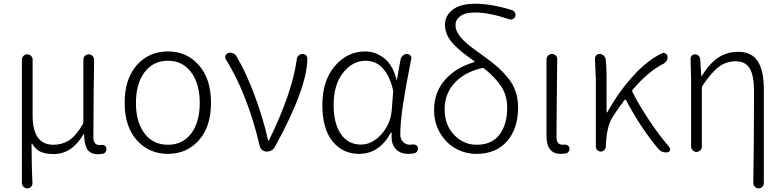

<svg xmlns="http://www.w3.org/2000/svg" viewBox="-20 -828 4284 1049"><path d="M129.9 201.2Q117.2 201.2 108.4 192.4Q99.6 183.6 99.6 170.9V-502Q99.6 -513.7 108.4 -522.5Q117.2 -531.2 128.9 -531.2Q140.6 -531.2 149.4 -522.9Q158.2 -514.6 158.2 -502V-197.3Q158.2 -37.1 271.5 -37.1Q317.4 -37.1 355 -59.6Q392.6 -82 432.6 -149.4Q435.5 -156.2 435.5 -163.1V-502Q435.5 -514.6 444.3 -522.9Q453.1 -531.2 464.8 -531.2Q476.6 -531.2 485.4 -522.5Q494.1 -513.7 494.1 -502Q493.2 -471.7 491.7 -314.5Q490.2 -157.2 490.2 -76.2Q490.2 -55.7 499.5 -45.4Q508.8 -35.2 525.4 -35.2Q530.3 -35.2 534.2 -36.1Q543.9 -37.1 551.8 -32.7Q559.6 -28.3 560.5 -19.5Q561.5 -16.6 561.5 -13.7Q561.5 -5.9 557.6 0Q552.7 9.8 543 11.7Q530.3 14.6 514.6 14.6Q475.6 14.6 458 -10.7Q440.4 -36.1 439.5 -93.8Q439.5 -94.7 438 -94.7Q436.5 -94.7 436.5 -94.7Q373 13.7 273.4 13.7Q231.4 13.7 203.6 2Q175.8 -9.8 155.3 -43Q155.3 -43.9 153.8 -43.5Q152.3 -43 152.3 -42Q153.3 106.4 157.2 171.9Q158.2 183.6 149.9 192.4Q141.6 201.2 129.9 201.2Z M897.5 12.7Q794.9 12.7 728 -61.5Q661.1 -135.7 661.1 -265.6Q661.1 -397.5 727.5 -472.2Q793.9 -546.9 897.5 -546.9Q1000 -546.9 1066.4 -472.2Q1132.8 -397.5 1132.8 -265.6Q1132.8 -135.7 1066.4 -61.5Q1000 12.7 897.5 12.7ZM897.5 -37.1Q978.5 -37.1 1024.9 -99.1Q1071.3 -161.1 1071.3 -265.6Q1071.3 -370.1 1024.4 -433.1Q977.5 -496.1 897.5 -496.1Q816.4 -496.1 769.5 -433.1Q722.7 -370.1 722.7 -265.6Q722.7 -161.1 769.5 -99.1Q816.4 -37.1 897.5 -37.1Z M1482.4 -26.4Q1467.8 0 1436.5 0Q1423.8 0 1413.1 -8.3Q1402.3 -16.6 1399.4 -29.3Q1332 -314.5 1213.9 -503.9Q1210 -509.8 1210 -515.6Q1210 -519.5 1211.9 -523.4Q1215.8 -534.2 1226.6 -538.1Q1232.4 -540 1238.3 -540Q1245.1 -540 1252 -537.1Q1264.6 -533.2 1271.5 -521.5Q1325.2 -430.7 1372.1 -304.2Q1418.9 -177.7 1444.3 -62.5Q1444.3 -59.6 1446.8 -59.6Q1449.2 -59.6 1450.2 -62.5Q1576.2 -320.3 1601.6 -503.9Q1602.5 -516.6 1611.8 -524.9Q1621.1 -533.2 1633.8 -533.2Q1645.5 -533.2 1653.3 -524.4Q1659.2 -517.6 1659.2 -508.8Q1659.2 -348.6 1482.4 -26.4Z M1942.4 12.7Q1851.6 12.7 1796.4 -56.2Q1741.2 -125 1741.2 -253.9Q1741.2 -387.7 1809.6 -467.3Q1877.9 -546.9 1974.6 -546.9Q2032.2 -546.9 2079.6 -509.3Q2127 -471.7 2146.5 -391.6Q2146.5 -390.6 2147.5 -390.6Q2148.4 -390.6 2148.4 -391.6L2168.9 -504.9Q2171.9 -516.6 2181.6 -524.9Q2191.4 -533.2 2203.1 -533.2Q2214.8 -533.2 2222.2 -524.4Q2229.5 -515.6 2226.6 -504.9Q2199.2 -368.2 2183.1 -265.1Q2167 -162.1 2167 -94.7Q2167 -68.4 2182.1 -52.7Q2197.3 -37.1 2219.7 -37.1Q2226.6 -37.1 2235.4 -39.1Q2244.1 -40 2252.4 -35.6Q2260.7 -31.2 2262.7 -22.5Q2263.7 -18.6 2263.7 -15.6Q2263.7 -8.8 2259.8 -2.9Q2254.9 6.8 2245.1 8.8Q2229.5 12.7 2210.9 12.7Q2165 12.7 2139.6 -16.6Q2119.1 -41 2119.1 -81.1Q2119.1 -90.8 2120.1 -101.6Q2120.1 -103.5 2118.2 -103.5Q2116.2 -103.5 2115.2 -102.5Q2051.8 12.7 1942.4 12.7ZM1952.1 -38.1Q2012.7 -38.1 2063.5 -94.2Q2114.3 -150.4 2120.1 -225.6L2127.9 -323.2Q2128.9 -331.1 2127 -337.9Q2087.9 -496.1 1977.5 -496.1Q1906.2 -496.1 1854.5 -430.7Q1802.7 -365.2 1802.7 -253.9Q1802.7 -153.3 1842.3 -95.7Q1881.8 -38.1 1952.1 -38.1Z M2584 -37.1Q2667 -37.1 2709 -92.3Q2751 -147.5 2751 -239.3Q2751 -306.6 2718.3 -356Q2685.5 -405.3 2626 -453.1Q2620.1 -458 2613.3 -456.1Q2516.6 -433.6 2462.9 -374Q2409.2 -314.5 2409.2 -231.4Q2409.2 -145.5 2460.9 -91.3Q2512.7 -37.1 2584 -37.1ZM2778.3 -772.5Q2788.1 -768.6 2793.5 -758.8Q2798.8 -749 2794.9 -739.3Q2792 -728.5 2782.2 -724.1Q2772.5 -719.7 2762.7 -722.7Q2652.3 -759.8 2575.2 -759.8Q2522.5 -759.8 2495.6 -740.2Q2468.8 -720.7 2468.8 -692.4Q2468.8 -680.7 2471.2 -670.4Q2473.6 -660.2 2480 -649.9Q2486.3 -639.6 2491.7 -630.9Q2497.1 -622.1 2508.8 -611.3Q2520.5 -600.6 2527.8 -593.3Q2535.2 -585.9 2551.3 -573.7Q2567.4 -561.5 2576.2 -555.2Q2585 -548.8 2604.5 -534.7Q2624 -520.5 2632.8 -513.7Q2673.8 -484.4 2700.2 -460.9Q2726.6 -437.5 2754.4 -403.8Q2782.2 -370.1 2796.4 -329.6Q2810.5 -289.1 2810.5 -241.2Q2810.5 -125 2750 -56.2Q2689.5 12.7 2583 12.7Q2524.4 12.7 2472.2 -15.1Q2419.9 -43 2385.7 -99.1Q2351.6 -155.3 2351.6 -227.5Q2351.6 -324.2 2411.6 -392.1Q2471.7 -460 2570.3 -488.3Q2572.3 -488.3 2572.8 -490.7Q2573.2 -493.2 2571.3 -494.1Q2533.2 -520.5 2509.3 -539.6Q2485.4 -558.6 2460.4 -584Q2435.5 -609.4 2423.3 -636.7Q2411.1 -664.1 2411.1 -693.4Q2411.1 -742.2 2453.1 -774.9Q2495.1 -807.6 2577.1 -807.6Q2664.1 -807.6 2778.3 -772.5Z M3043.9 12.7Q2965.8 12.7 2965.8 -85V-503.9Q2965.8 -515.6 2974.6 -524.4Q2983.4 -533.2 2995.6 -533.2Q3007.8 -533.2 3016.6 -524.4Q3025.4 -515.6 3024.4 -503.9Q3020.5 -168 3020.5 -78.1Q3020.5 -37.1 3054.7 -37.1Q3058.6 -37.1 3063.5 -38.1Q3073.2 -39.1 3081.1 -34.2Q3088.9 -29.3 3090.8 -21.5Q3091.8 -17.6 3091.8 -14.6Q3091.8 -7.8 3087.9 -2Q3083 7.8 3073.2 9.8Q3059.6 12.7 3043.9 12.7Z M3637.7 -23.4Q3641.6 -18.6 3641.6 -12.7Q3641.6 -9.8 3640.6 -6.8Q3636.7 2.9 3627 3.9Q3623 4.9 3618.2 4.9Q3591.8 4.9 3575.2 -16.6Q3477.5 -133.8 3400.4 -281.2Q3398.4 -284.2 3396 -284.2Q3393.6 -284.2 3392.6 -282.2Q3364.3 -246.1 3330.1 -193.4Q3293 -139.6 3290 -27.3Q3289.1 -15.6 3281.2 -7.8Q3273.4 0 3262.7 0Q3252 0 3243.7 -7.8Q3235.4 -15.6 3235.4 -27.3V-394.5L3230.5 -508.8Q3230.5 -517.6 3236.3 -524.4Q3243.2 -533.2 3254.9 -533.2Q3267.6 -533.2 3277.3 -524.9Q3287.1 -516.6 3289.1 -504.9Q3293.9 -466.8 3293.9 -412.1V-215.8Q3293.9 -213.9 3295.9 -213.9Q3297.9 -213.9 3298.8 -215.8Q3360.4 -327.1 3440.9 -415Q3521.5 -502.9 3597.7 -537.1Q3601.6 -539.1 3605.5 -539.1Q3611.3 -539.1 3616.2 -535.2Q3626 -530.3 3627 -518.6Q3627 -516.6 3627 -513.7Q3627 -491.2 3604.5 -479.5Q3522.5 -438.5 3436.5 -337.9Q3431.6 -332 3435.5 -325.2Q3472.7 -252 3527.3 -169.9Q3582 -87.9 3637.7 -23.4Z M4153.3 171.9Q4153.3 183.6 4145 192.4Q4136.7 201.2 4124.5 201.2Q4112.3 201.2 4104 192.4Q4095.7 183.6 4095.7 171.9Q4099.6 -53.7 4099.6 -331.1Q4099.6 -415 4076.2 -454.1Q4052.7 -493.2 4000 -493.2Q3949.2 -493.2 3909.2 -464.4Q3869.1 -435.5 3818.4 -360.4Q3814.5 -354.5 3814.5 -346.7V-27.3Q3814.5 -14.6 3805.7 -6.3Q3796.9 2 3785.2 2Q3773.4 2 3764.6 -6.8Q3755.9 -15.6 3755.9 -27.3V-393.6L3752.9 -506.8Q3752.9 -515.6 3758.8 -523.4Q3766.6 -531.2 3777.3 -531.2Q3789.1 -531.2 3796.9 -523.4Q3804.7 -515.6 3805.7 -503.9L3811.5 -412.1Q3811.5 -411.1 3812.5 -411.1Q3813.5 -411.1 3813.5 -412.1Q3857.4 -482.4 3904.8 -513.7Q3952.1 -544.9 4013.7 -544.9Q4085.9 -544.9 4119.6 -494.1Q4153.3 -443.4 4153.3 -338.9Z"/></svg>

Font: irohamaru Light
Style: Regular
Weight: 200
Designer: [Source Han Sans]
Ryoko NISHIZUKA  (kana & ideographs); Paul D. Hunt (Latin, Greek & Cyrillic); Wenlong ZHANG  (bopomofo
Version: Version 1.01